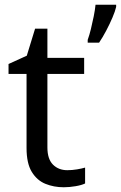

<svg xmlns="http://www.w3.org/2000/svg" viewBox="-20 -780 510 810"><path d="M264 -62Q284 -62 305 -65.5Q326 -69 339 -73V-6Q325 1 299 5.5Q273 10 249 10Q207 10 171.5 -4.5Q136 -19 114 -55Q92 -91 92 -156V-468H16V-510L93 -545L128 -659H180V-536H335V-468H180V-158Q180 -109 203.5 -85.5Q227 -62 264 -62ZM470 -751Q466 -733 454.5 -706Q443 -679 428 -650.5Q413 -622 398 -600H350V-612Q357 -631 363.5 -657.5Q370 -684 375.5 -711.5Q381 -739 383 -760H470Z"/></svg>

Font: Noto Sans Marchen
Style: Regular
Weight: 400
Designer: Monotype Design Team
Foundry: Monotype Imaging Inc.
Version: Version 2.003; ttfautohint (v1.8.4.7-5d5b)